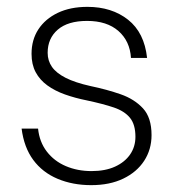

<svg xmlns="http://www.w3.org/2000/svg" viewBox="-20 -528 514 560"><path d="M246 12Q192 12 148 -6.5Q104 -25 77 -61.5Q50 -98 43 -153H91Q95 -114 116.5 -86Q138 -58 172 -43.5Q206 -29 247 -29Q287 -29 315.5 -42Q344 -55 359.5 -77.5Q375 -100 375 -129Q375 -165 359 -184.5Q343 -204 312 -214.5Q281 -225 234 -235Q199 -242 169.5 -252.5Q140 -263 118 -279Q96 -295 84 -317.5Q72 -340 72 -371Q72 -412 92 -442.5Q112 -473 148.5 -490.5Q185 -508 235 -508Q306 -508 353.5 -470.5Q401 -433 409 -359H362Q359 -408 325.5 -437.5Q292 -467 234 -467Q178 -467 148.5 -441.5Q119 -416 119 -374Q119 -351 131.5 -333Q144 -315 171.5 -301Q199 -287 244 -277Q292 -267 332 -253Q372 -239 397 -212Q422 -185 422 -134Q422 -92 400.5 -59Q379 -26 339.5 -7Q300 12 246 12Z"/></svg>

Font: DM Sans 24pt ExtraLight
Style: Regular
Weight: 250
Designer: Colophon Foundry, Jonny Pinhorn
Foundry: Colophon Foundry
Version: Version 4.004;gftools[0.9.30]